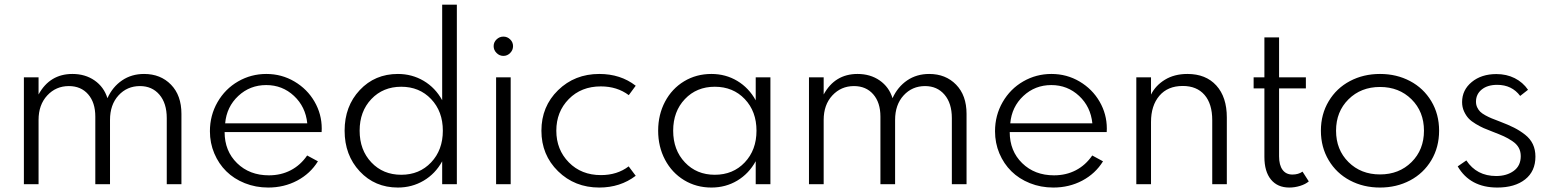

<svg xmlns="http://www.w3.org/2000/svg" viewBox="-20 -802 6747 836"><path d="M84 0V-465.3H147.9V-390.6Q196.8 -480 295.4 -480Q351.1 -480 391.8 -451.7Q432.6 -423.3 447.8 -374.5Q470.2 -423.8 511.5 -451.9Q552.7 -480 607.4 -480Q679.2 -480 724.6 -433.3Q770 -386.7 770 -306.2V0H706.1V-287.6Q706.1 -352.5 674.1 -389.9Q642.1 -427.2 589.4 -427.2Q533.2 -427.2 496.1 -386.7Q459 -346.2 459 -279.8V0H395V-294.4Q395 -355.5 363.8 -391.4Q332.5 -427.2 279.8 -427.2Q223.6 -427.2 185.8 -386.5Q147.9 -345.7 147.9 -279.8V0Z M894 -230.5Q894 -299.8 927.2 -357.4Q960.4 -415 1016.8 -447.5Q1073.2 -480 1139.6 -480Q1206.5 -480 1262.2 -447Q1317.9 -414.1 1349.4 -359.6Q1380.9 -305.2 1380.9 -242.2Q1380.9 -231.9 1380.4 -227.1H958Q958 -144.5 1012.2 -91.6Q1066.4 -38.6 1150.9 -38.6Q1203.6 -38.6 1246.1 -60.8Q1288.6 -83 1317.4 -125L1364.3 -99.6Q1331.1 -45.9 1273.9 -15.6Q1216.8 14.6 1147.9 14.6Q1093.3 14.6 1045.9 -4.4Q998.5 -23.4 965.3 -56.2Q932.1 -88.9 913.1 -134Q894 -179.2 894 -230.5ZM1139.2 -431.6Q1068.4 -431.6 1017.6 -384.3Q966.8 -336.9 960.4 -265.1H1317.9Q1310.5 -337.4 1260 -384.5Q1209.5 -431.6 1139.2 -431.6Z M1712.4 14.6Q1612.3 14.6 1546.4 -55.9Q1480.5 -126.5 1480.5 -232.9Q1480.5 -339.4 1546.4 -409.7Q1612.3 -480 1712.4 -480Q1773.9 -480 1824.7 -450Q1875.5 -419.9 1905.3 -365.7V-781.7H1969.2V0H1905.3V-99.6Q1875.5 -45.4 1824.7 -15.4Q1773.9 14.6 1712.4 14.6ZM1596.9 -370.6Q1545.9 -316.9 1545.9 -232.9Q1545.9 -148.9 1596.9 -95Q1647.9 -41 1727.1 -41Q1806.2 -41 1857.2 -95Q1908.2 -148.9 1908.2 -232.9Q1908.2 -316.9 1857.2 -370.6Q1806.2 -424.3 1727.1 -424.3Q1647.9 -424.3 1596.9 -370.6Z M2203.6 0H2140.1V-465.3H2203.6ZM2142.1 -571.3Q2129.4 -584 2129.4 -601.1Q2129.4 -618.2 2142.1 -630.4Q2154.8 -642.6 2171.9 -642.6Q2189 -642.6 2201.4 -630.4Q2213.9 -618.2 2213.9 -601.1Q2213.9 -584 2201.4 -571.3Q2189 -558.6 2171.9 -558.6Q2154.8 -558.6 2142.1 -571.3Z M2589.4 14.6Q2482.4 14.6 2409.9 -56.4Q2337.4 -127.4 2337.4 -232.9Q2337.4 -338.4 2409.9 -409.2Q2482.4 -480 2589.4 -480Q2682.1 -480 2748 -428.7L2717.8 -387.7Q2667 -425.8 2596.2 -425.8Q2510.7 -425.8 2456.5 -370.6Q2402.3 -315.4 2402.3 -232.9Q2402.3 -150.4 2456.8 -95Q2511.2 -39.6 2596.7 -39.6Q2667.5 -39.6 2717.3 -77.6L2748 -36.6Q2680.7 14.6 2589.4 14.6Z M3077.6 14.6Q3011.7 14.6 2958.7 -17.6Q2905.8 -49.8 2875.7 -106.4Q2845.7 -163.1 2845.7 -232.9Q2845.7 -302.7 2875.7 -359.4Q2905.8 -416 2958.7 -448Q3011.7 -480 3077.6 -480Q3139.6 -480 3190.2 -449.7Q3240.7 -419.4 3270.5 -365.2V-465.3H3334.5V0H3270.5V-100.1Q3240.7 -45.9 3190.2 -15.6Q3139.6 14.6 3077.6 14.6ZM3092.3 -41Q3171.9 -41 3222.9 -95Q3273.9 -148.9 3273.9 -232.9Q3273.9 -316.9 3222.9 -370.6Q3171.9 -424.3 3092.3 -424.3Q3013.2 -424.3 2962.2 -370.6Q2911.1 -316.9 2911.1 -232.9Q2911.1 -148.9 2962.2 -95Q3013.2 -41 3092.3 -41Z M3502.4 0V-465.3H3566.4V-390.6Q3615.2 -480 3713.9 -480Q3769.5 -480 3810.3 -451.7Q3851.1 -423.3 3866.2 -374.5Q3888.7 -423.8 3929.9 -451.9Q3971.2 -480 4025.9 -480Q4097.7 -480 4143.1 -433.3Q4188.5 -386.7 4188.5 -306.2V0H4124.5V-287.6Q4124.5 -352.5 4092.5 -389.9Q4060.5 -427.2 4007.8 -427.2Q3951.7 -427.2 3914.6 -386.7Q3877.4 -346.2 3877.4 -279.8V0H3813.5V-294.4Q3813.5 -355.5 3782.2 -391.4Q3751 -427.2 3698.2 -427.2Q3642.1 -427.2 3604.2 -386.5Q3566.4 -345.7 3566.4 -279.8V0Z M4312.5 -230.5Q4312.5 -299.8 4345.7 -357.4Q4378.9 -415 4435.3 -447.5Q4491.7 -480 4558.1 -480Q4625 -480 4680.7 -447Q4736.3 -414.1 4767.8 -359.6Q4799.3 -305.2 4799.3 -242.2Q4799.3 -231.9 4798.8 -227.1H4376.5Q4376.5 -144.5 4430.7 -91.6Q4484.9 -38.6 4569.3 -38.6Q4622.1 -38.6 4664.6 -60.8Q4707 -83 4735.8 -125L4782.7 -99.6Q4749.5 -45.9 4692.4 -15.6Q4635.3 14.6 4566.4 14.6Q4511.7 14.6 4464.4 -4.4Q4417 -23.4 4383.8 -56.2Q4350.6 -88.9 4331.5 -134Q4312.5 -179.2 4312.5 -230.5ZM4557.6 -431.6Q4486.8 -431.6 4436 -384.3Q4385.3 -336.9 4378.9 -265.1H4736.3Q4729 -337.4 4678.5 -384.5Q4627.9 -431.6 4557.6 -431.6Z M4927.7 -465.3H4991.7V-390.1Q5011.2 -429.7 5052.2 -454.8Q5093.3 -480 5150.4 -480Q5230.5 -480 5276.1 -429.7Q5321.8 -379.4 5321.8 -290.5V0H5258.3V-278.8Q5258.3 -350.1 5224.6 -388.9Q5190.9 -427.7 5129.9 -427.7Q5064.5 -427.7 5028.1 -385Q4991.7 -342.3 4991.7 -271V0H4927.7Z M5438.5 -465.3H5485.4V-639.2H5549.3V-465.3H5666V-417H5549.3V-121.6Q5549.3 -83 5564.5 -62.5Q5579.6 -42 5607.4 -42Q5633.3 -42 5651.4 -54.7L5678.7 -12.2Q5664.6 0 5641.1 7.3Q5617.7 14.6 5593.8 14.6Q5542.5 14.6 5513.9 -20.3Q5485.4 -55.2 5485.4 -118.7V-417H5438.5Z M5765.4 -104.2Q5731.4 -161.1 5731.4 -232.9Q5731.4 -304.7 5765.4 -361.3Q5799.3 -418 5857.9 -449Q5916.5 -480 5988.8 -480Q6061 -480 6119.6 -449Q6178.2 -418 6212.2 -361.3Q6246.1 -304.7 6246.1 -232.9Q6246.1 -161.1 6212.2 -104.2Q6178.2 -47.4 6119.6 -16.4Q6061 14.6 5988.8 14.6Q5916.5 14.6 5857.9 -16.4Q5799.3 -47.4 5765.4 -104.2ZM5851.6 -369.6Q5797.4 -315.9 5797.4 -232.9Q5797.4 -149.9 5851.6 -96.2Q5905.8 -42.5 5988.8 -42.5Q6071.8 -42.5 6126 -96.2Q6180.2 -149.9 6180.2 -232.9Q6180.2 -315.9 6126 -369.6Q6071.8 -423.3 5988.8 -423.3Q5905.8 -423.3 5851.6 -369.6Z M6327.1 -77.6 6364.7 -103.5Q6409.7 -35.6 6494.6 -35.6Q6540.5 -35.6 6571 -57.9Q6601.6 -80.1 6601.6 -122.1Q6601.6 -142.6 6593 -158.4Q6584.5 -174.3 6565.4 -187.3Q6546.4 -200.2 6528.1 -208.5Q6509.8 -216.8 6478 -229Q6455.1 -237.8 6440.4 -244.1Q6425.8 -250.5 6406 -262.2Q6386.2 -273.9 6374.8 -286.1Q6363.3 -298.3 6354.7 -316.9Q6346.2 -335.4 6346.2 -357.4Q6346.2 -410.2 6388.2 -444.8Q6430.2 -479.5 6495.6 -479.5Q6539.6 -479.5 6575.2 -461.7Q6610.8 -443.8 6633.3 -411.1L6599.1 -384.3Q6563 -432.6 6499 -432.6Q6457 -432.6 6431.9 -412.4Q6406.7 -392.1 6406.7 -359.4Q6406.7 -345.7 6411.9 -334.7Q6417 -323.7 6424.8 -315.9Q6432.6 -308.1 6447.3 -300Q6461.9 -292 6475.1 -286.6Q6488.3 -281.2 6510.3 -272.9Q6547.4 -258.8 6572.5 -246.1Q6597.7 -233.4 6620.4 -215.6Q6643.1 -197.8 6654.3 -174.1Q6665.5 -150.4 6665.5 -120.1Q6665.5 -56.2 6620.6 -20.8Q6575.7 14.6 6499.5 14.6Q6380.9 14.6 6327.1 -77.6Z"/></svg>

Font: Spartan MB
Style: Regular
Weight: 400
Designer: Matt Bailey, Mirko Velimirovic
Foundry: Matt Bailey
Version: Version 1.005